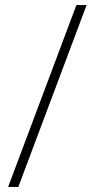

<svg xmlns="http://www.w3.org/2000/svg" viewBox="-20 -734 372 754"><path d="M320 -714 52 0H12L280 -714Z"/></svg>

Font: Noto Sans Lao UI ExtLt
Style: Regular
Weight: 200
Designer: Monotype Design Team
Foundry: Monotype Imaging Inc.
Version: Version 2.000; ttfautohint (v1.8.4.7-5d5b)